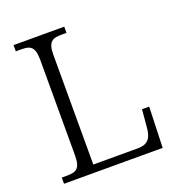

<svg xmlns="http://www.w3.org/2000/svg" viewBox="-129 -822 864 929"><g transform="rotate(-20 302.5 -357.0)"><path d="M43 0H551L558 -210H521L513 -119C509 -71 494 -39 438 -39H208V-605C208 -672 232 -682 278 -682H304V-714H43V-682H70C117 -682 140 -672 140 -603V-111C140 -42 117 -32 70 -32H43Z"/></g></svg>

Font: Noto Serif Devanagari Light
Style: Regular
Weight: 300
Designer: Universal Thirst, Indian Type Foundry and the Monotype Design Team
Foundry: Monotype Imaging Inc.
Version: Version 2.004